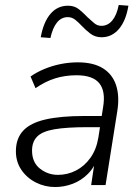

<svg xmlns="http://www.w3.org/2000/svg" viewBox="-20 -745 562 773"><path d="M202 8Q161 8 125 -10Q89 -28 66.5 -60.5Q44 -93 44 -136Q44 -187 73 -218.5Q102 -250 163 -264Q224 -278 319 -278H400L393 -233H333Q248 -233 199 -224.5Q150 -216 129.5 -195Q109 -174 109 -139Q109 -91 141 -66Q173 -41 213 -41Q252 -41 286 -58.5Q320 -76 344 -109.5Q368 -143 376 -191L395 -313Q406 -377 380 -409.5Q354 -442 288 -442Q242 -442 202 -429.5Q162 -417 123 -390L103 -437Q127 -454 158 -467Q189 -480 223.5 -487Q258 -494 293 -494Q356 -494 394.5 -470Q433 -446 447.5 -401.5Q462 -357 452 -296L405 0H347L364 -113H374Q361 -72 334 -45Q307 -18 272.5 -5Q238 8 202 8ZM183 -592 144 -595Q155 -656 183 -689Q211 -722 254 -722Q280 -722 298 -707.5Q316 -693 332 -676Q346 -663 359 -652Q372 -641 388 -641Q414 -641 432 -662.5Q450 -684 458 -725L497 -722Q487 -661 458.5 -628Q430 -595 389 -595Q363 -595 344 -609.5Q325 -624 310 -640Q297 -654 283.5 -665Q270 -676 253 -676Q227 -676 209.5 -654.5Q192 -633 183 -592Z"/></svg>

Font: Nunito Sans 12pt Light
Style: Italic
Weight: 300
Italic angle: -9°
Designer: Vernon Adams
Foundry: Vernon Adams
Version: Version 3.101;gftools[0.9.27]